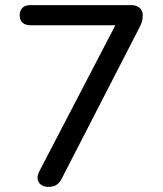

<svg xmlns="http://www.w3.org/2000/svg" viewBox="-20 -725 640 752"><path d="M169 7Q153 7 141.5 -1Q130 -9 127.5 -22.5Q125 -36 134 -54L451 -663V-626H99Q79 -626 68 -636.5Q57 -647 57 -665Q57 -684 68 -694.5Q79 -705 99 -705H494Q514 -705 526.5 -694.5Q539 -684 539 -665Q539 -649 535 -637.5Q531 -626 523 -611L221 -24Q213 -8 200.5 -0.5Q188 7 169 7Z"/></svg>

Font: Nunito Medium
Style: Regular
Weight: 500
Designer: Vernon Adams
Foundry: Vernon Adams
Version: Version 3.602